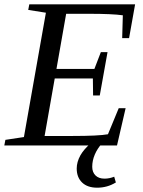

<svg xmlns="http://www.w3.org/2000/svg" viewBox="-32 -675 662 891"><path d="M181 -616 99 -629 104 -655H595L567 -498H535L538 -604Q489 -611 382 -611H275L230 -355H406L436 -433H467L431 -232H400L399 -311H222L175 -44H304Q426 -44 469 -52L519 -173H551L511 0H-12L-7 -26L79 -39ZM506 173 505 172Q466 196 419 196Q374 196 349 172Q324 148 324 107Q324 77 341 46Q357 18 388 -9H441Q420 14 408 42Q396 70 396 99Q396 124 411 139Q426 154 453 154Q476 154 498 145Z"/></svg>

Font: Libra Serif Modern
Style: Italic
Weight: 400
Italic angle: -12°
Designer: Stefan Peev, Context Ltd
Foundry: Stefan Peev, Context Ltd
Version: Version 1.000